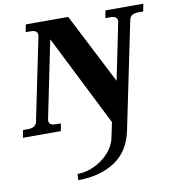

<svg xmlns="http://www.w3.org/2000/svg" viewBox="-135 -793 1103 1209"><g transform="rotate(-10 416.5 -188.5)"><path d="M269 284Q323 284 377 259Q431 234 470 190.5Q509 147 519 96L539 0L247 -581L146 -88Q145 -84 145 -78Q145 -48 190 -48H221L212 0H-30L-21 -48H10Q63 -48 69 -88L177 -612Q178 -616 178 -622Q178 -652 133 -652H102L112 -700H383L613 -251L687 -612Q688 -616 688 -622Q688 -652 643 -652H612L621 -700H863L854 -652H823Q770 -652 764 -612L624 66Q598 197 503 260Q408 323 267 323Z"/></g></svg>

Font: Taviraj Black
Style: Italic
Weight: 900
Italic angle: -12°
Designer: Katatrad Team
Foundry: CadsonDemak
Version: Version 1.001